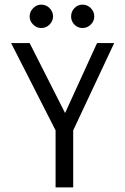

<svg xmlns="http://www.w3.org/2000/svg" viewBox="-20 -809 540 829"><path d="M28 -623H108L261 -321L399 -623H473L296 -246V0H220V-246ZM194 -774Q209 -759 209 -738Q209 -718 194 -703Q179 -688 158 -688Q138 -688 123 -703Q108 -718 108 -738Q108 -758 123 -773.5Q138 -789 158 -789Q179 -789 194 -774ZM372 -774Q387 -759 387 -738Q387 -718 372 -703Q357 -688 336 -688Q316 -688 301.5 -702.5Q287 -717 287 -738Q287 -759 301.5 -774Q316 -789 336 -789Q357 -789 372 -774Z"/></svg>

Font: Inconsolata
Style: Regular
Weight: 400
Designer: Raph Levien, Kirill Tkachev
Foundry: Cyreal
Version: Version 1.013